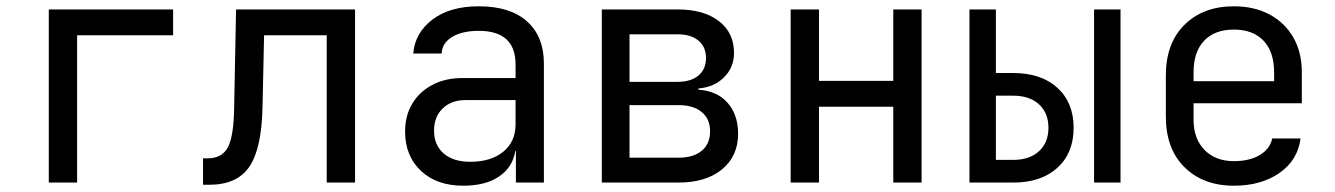

<svg xmlns="http://www.w3.org/2000/svg" viewBox="-20 -580 4240 610"><path d="M135 0V-550H530V-468H225V0Z M625 7V-77H640Q686 -77 704.5 -113Q723 -149 724 -242L730 -550H1108V0H1018V-468H819L814 -238Q811 -107 772 -50Q733 7 645 7Z M1452 10Q1367 10 1317 -37.5Q1267 -85 1267 -162Q1267 -213 1290 -251Q1313 -289 1354 -310.5Q1395 -332 1448 -332H1618V-375Q1618 -482 1501 -482Q1449 -482 1417 -463Q1385 -444 1383 -410H1293Q1298 -475 1353.5 -517.5Q1409 -560 1501 -560Q1601 -560 1654.5 -512Q1708 -464 1708 -378V0H1619V-100H1617Q1609 -49 1566 -19.5Q1523 10 1452 10ZM1474 -66Q1540 -66 1579 -98Q1618 -130 1618 -185V-262H1458Q1414 -262 1386.5 -235.5Q1359 -209 1359 -165Q1359 -119 1389.5 -92.5Q1420 -66 1474 -66Z M1892 0V-550H2133Q2216 -550 2264 -513Q2312 -476 2312 -412Q2312 -366 2280.5 -334.5Q2249 -303 2199 -299V-295Q2259 -291 2292 -253Q2325 -215 2325 -155Q2325 -84 2274 -42Q2223 0 2136 0ZM1980 -320H2133Q2175 -320 2199 -340Q2223 -360 2223 -396Q2223 -431 2199 -451Q2175 -471 2133 -471H1980ZM1980 -79H2136Q2183 -79 2209.5 -101Q2236 -123 2236 -163Q2236 -202 2209.5 -224Q2183 -246 2136 -246H1980Z M2492 0V-550H2582V-323H2818V-550H2908V0H2818V-241H2582V0Z M3060 0V-550H3144V-348H3199Q3288 -348 3339.5 -301Q3391 -254 3391 -174Q3391 -94 3339.5 -47Q3288 0 3199 0ZM3456 0V-550H3540V0ZM3144 -72H3199Q3251 -72 3281 -99.5Q3311 -127 3311 -174Q3311 -221 3281 -248.5Q3251 -276 3199 -276H3144Z M3900 10Q3803 10 3743.5 -48.5Q3684 -107 3684 -210V-340Q3684 -443 3743.5 -501.5Q3803 -560 3900 -560Q3965 -560 4013.5 -534Q4062 -508 4089 -461Q4116 -414 4116 -350V-252H3772V-200Q3772 -139 3807 -103.5Q3842 -68 3900 -68Q3950 -68 3982.5 -87.5Q4015 -107 4022 -140H4112Q4103 -71 4045 -30.5Q3987 10 3900 10ZM3772 -322H4028V-350Q4028 -415 3994.5 -450.5Q3961 -486 3900 -486Q3839 -486 3805.5 -450.5Q3772 -415 3772 -350Z"/></svg>

Font: JetBrainsMono NFM
Style: Regular
Weight: 400
Monospace: yes
Designer: Philipp Nurullin, Konstantin Bulenkov
Foundry: JetBrains
Version: Version 2.304; ttfautohint (v1.8.4.7-5d5b);Nerd Fonts 3.3.0